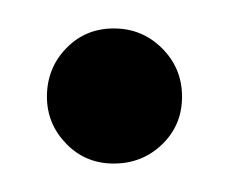

<svg xmlns="http://www.w3.org/2000/svg" viewBox="-20 -113 160 135"><path d="M13 -45Q13 -65 26.5 -79Q40 -93 60 -93Q80 -93 94 -79Q108 -65 108 -45Q108 -25 94 -11.5Q80 2 60 2Q40 2 26.5 -12Q13 -26 13 -45Z"/></svg>

Font: Sofia
Style: Regular
Weight: 400
Designer: Paula Nazal and Daniel Hernndez
Foundry: Paula Nazal, Daniel Hernndez
Version: Version 1.001